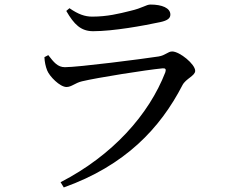

<svg xmlns="http://www.w3.org/2000/svg" viewBox="-20 -773 1040 843"><path d="M187 -464C197 -438 243 -391 272 -391C294 -391 310 -409 340 -416C407 -432 621 -466 694 -473C707 -474 710 -469 706 -456C634 -270 475 -91 246 27L260 50C529 -46 683 -209 781 -399C796 -428 837 -440 837 -462C837 -491 769 -547 736 -547C717 -547 707 -530 676 -525C605 -514 324 -478 265 -478C233 -478 216 -500 192 -531L175 -522C176 -501 180 -482 187 -464ZM728 -709C728 -738 691 -753 641 -753C621 -753 608 -738 551 -725C503 -713 451 -700 385 -700C353 -700 324 -710 285 -737L271 -725C305 -666 335 -636 389 -636C478 -636 609 -660 684 -676C716 -683 728 -693 728 -709Z"/></svg>

Font: Source Han Serif JP Medium
Style: Regular
Weight: 500
Designer: Ryoko NISHIZUKA 西塚涼子 (kana & ideographs); Frank Grießhammer (Latin, Greek & Cyrillic); Wenlong ZHANG 张文龙 (bopomofo); San
Foundry: Adobe Systems Incorporated
Version: Version 1.001;PS 1.001;hotconv 16.6.54;makeotf.lib2.5.65590